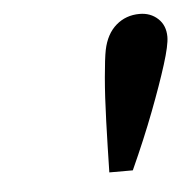

<svg xmlns="http://www.w3.org/2000/svg" viewBox="-33 -777 348 350"><g transform="rotate(-5 140.5 -602.5)"><path d="M197 -461H154Q155 -509 156.5 -554.5Q158 -600 161 -634.5Q164 -669 167 -684Q173 -713 191 -728.5Q209 -744 234 -744Q254 -744 267.5 -731.5Q281 -719 281 -698Q281 -683 270 -648Q259 -613 240.5 -564.5Q222 -516 197 -461Z"/></g></svg>

Font: Wix Madefor Text SemiBold
Style: Italic
Weight: 600
Italic angle: -12°
Designer: Dalton Maag Ltd
Foundry: Dalton Maag Ltd
Version: Version 3.100